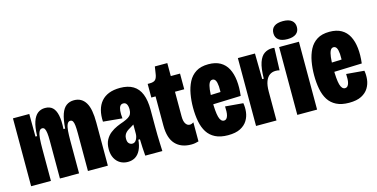

<svg xmlns="http://www.w3.org/2000/svg" viewBox="-72 -1070 2836 1443"><g transform="rotate(-15 1346.0 -348.0)"><path d="M27 0V-315V-528H154L155 -352H168Q170 -422 184 -463Q198 -504 222 -522.5Q246 -541 279 -541Q316 -541 337.5 -521Q359 -501 368 -459.5Q377 -418 373 -352H386Q391 -423 405.5 -464Q420 -505 445 -523Q470 -541 504 -541Q535 -541 557.5 -528Q580 -515 595 -490Q610 -465 617 -426.5Q624 -388 624 -335V0H469V-294Q469 -331 466.5 -354Q464 -377 457.5 -388Q451 -399 438 -399Q422 -399 413.5 -380.5Q405 -362 402.5 -330Q400 -298 400 -256V0H251V-295Q251 -331 248 -354Q245 -377 238.5 -388Q232 -399 219 -399Q203 -399 194.5 -380Q186 -361 183.5 -328Q181 -295 181 -250V0Z M778 12Q745 12 719 -3Q693 -18 677.5 -47Q662 -76 662 -117Q662 -160 677.5 -189Q693 -218 717.5 -237Q742 -256 769.5 -268Q797 -280 821 -288Q847 -298 862 -307.5Q877 -317 884 -331Q891 -345 891 -366Q891 -392 882.5 -407Q874 -422 856 -422Q840 -422 831.5 -410Q823 -398 820.5 -374.5Q818 -351 822 -315L674 -329Q671 -378 681.5 -417.5Q692 -457 715.5 -484.5Q739 -512 775.5 -526.5Q812 -541 863 -541Q924 -541 964 -517Q1004 -493 1023.5 -444.5Q1043 -396 1043 -321V-188Q1043 -157 1043.5 -125Q1044 -93 1045.5 -61Q1047 -29 1048 0H915Q912 -34 910.5 -65Q909 -96 908 -129H896Q892 -83 876.5 -51Q861 -19 836 -3.5Q811 12 778 12ZM845 -112Q856 -112 864 -117.5Q872 -123 877.5 -133Q883 -143 886 -154.5Q889 -166 889 -178V-264L914 -272Q905 -260 893.5 -252Q882 -244 869.5 -237Q857 -230 846 -223Q835 -216 827 -208Q819 -200 813.5 -188.5Q808 -177 808 -160Q808 -134 819.5 -123Q831 -112 845 -112Z M1272 9Q1193 9 1149 -38Q1105 -85 1105 -182V-410H1072V-516H1088Q1121 -516 1133.5 -530.5Q1146 -545 1150 -577L1158 -629H1255V-528H1327V-406H1255V-214Q1255 -176 1267.5 -157Q1280 -138 1299 -138Q1307 -138 1314 -140.5Q1321 -143 1329 -148V0Q1315 4 1301.5 6.5Q1288 9 1272 9Z M1557 13Q1498 13 1458.5 -7Q1419 -27 1396.5 -62.5Q1374 -98 1364.5 -147.5Q1355 -197 1355 -255Q1355 -309 1364 -360Q1373 -411 1394 -452Q1415 -493 1453 -517Q1491 -541 1550 -541Q1605 -541 1642 -520Q1679 -499 1699.5 -460Q1720 -421 1726 -367Q1732 -313 1724 -248L1462 -239V-311L1597 -316L1582 -272Q1587 -327 1584.5 -359.5Q1582 -392 1573.5 -406.5Q1565 -421 1550 -421Q1534 -421 1525 -404Q1516 -387 1512 -354Q1508 -321 1508 -273Q1508 -182 1519 -141.5Q1530 -101 1556 -101Q1567 -101 1574.5 -109Q1582 -117 1586 -131Q1590 -145 1590.5 -163.5Q1591 -182 1590 -202L1729 -190Q1735 -157 1731 -121.5Q1727 -86 1708.5 -55.5Q1690 -25 1653.5 -6Q1617 13 1557 13Z M1777 0V-294V-528H1910L1913 -328H1925Q1926 -409 1941.5 -453.5Q1957 -498 1984 -515.5Q2011 -533 2043 -533Q2048 -533 2052.5 -533Q2057 -533 2062 -531L2056 -358Q2050 -360 2042 -361Q2034 -362 2026 -362Q1999 -362 1979 -348Q1959 -334 1947.5 -304Q1936 -274 1936 -225V0Z M2098 0V-528H2252V0ZM2175 -569Q2130 -569 2106.5 -587Q2083 -605 2083 -639Q2083 -673 2106.5 -691Q2130 -709 2175 -709Q2220 -709 2243 -690.5Q2266 -672 2266 -639Q2266 -605 2242.5 -587Q2219 -569 2175 -569Z M2499 13Q2440 13 2400.5 -7Q2361 -27 2338.5 -62.5Q2316 -98 2306.5 -147.5Q2297 -197 2297 -255Q2297 -309 2306 -360Q2315 -411 2336 -452Q2357 -493 2395 -517Q2433 -541 2492 -541Q2547 -541 2584 -520Q2621 -499 2641.5 -460Q2662 -421 2668 -367Q2674 -313 2666 -248L2404 -239V-311L2539 -316L2524 -272Q2529 -327 2526.5 -359.5Q2524 -392 2515.5 -406.5Q2507 -421 2492 -421Q2476 -421 2467 -404Q2458 -387 2454 -354Q2450 -321 2450 -273Q2450 -182 2461 -141.5Q2472 -101 2498 -101Q2509 -101 2516.5 -109Q2524 -117 2528 -131Q2532 -145 2532.5 -163.5Q2533 -182 2532 -202L2671 -190Q2677 -157 2673 -121.5Q2669 -86 2650.5 -55.5Q2632 -25 2595.5 -6Q2559 13 2499 13Z"/></g></svg>

Font: Bricolage Grotesque 72pt Condensed ExtraBold
Style: Regular
Weight: 800
Width: 3
Designer: Mathieu Triay
Foundry: Atelier Triay
Version: Version 1.001;gftools[0.9.33.dev8+g029e19f]